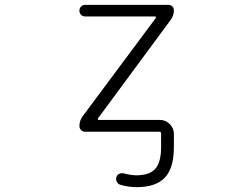

<svg xmlns="http://www.w3.org/2000/svg" viewBox="-20 -565 1040 792"><path d="M331.1 -544.9H674.8Q684.6 -544.9 690.9 -538.6Q697.3 -532.2 697.3 -522.5Q697.3 -500 683.6 -482.4L383.8 -76.2Q382.8 -74.2 383.8 -72.3Q384.8 -70.3 387.7 -70.3H639.6Q663.1 -70.3 680.2 -53.2Q697.3 -36.1 697.3 -12.7V42Q697.3 127.9 660.2 167.5Q623 207 543.9 207Q510.7 207 476.6 197.3Q466.8 194.3 461.9 185.1Q457 175.8 460 166Q462.9 156.2 472.2 151.9Q481.4 147.5 491.2 150.4Q516.6 157.2 541 158.2Q596.7 158.2 620.6 131.3Q644.5 104.5 644.5 42V-13.7Q644.5 -21.5 637.7 -21.5H331.1Q321.3 -21.5 314.5 -28.3Q307.6 -35.2 307.6 -44.9Q307.6 -67.4 321.3 -85.9L623 -491.2Q624 -493.2 623 -495.1Q622.1 -497.1 620.1 -497.1H331.1Q321.3 -497.1 314.5 -503.9Q307.6 -510.7 307.6 -521Q307.6 -531.2 314.5 -538.1Q321.3 -544.9 331.1 -544.9Z"/></svg>

Font: Rounded-X Mgen+ 2m light
Style: Regular
Weight: 200
Designer: [Source Han Sans]
Ryoko NISHIZUKA  (kana & ideographs); Paul D. Hunt (Latin, Greek & Cyrillic); Wenlong ZHANG  (bopomofo
Version: Version 1.059.20150602